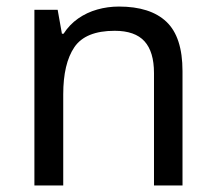

<svg xmlns="http://www.w3.org/2000/svg" viewBox="-20 -566 658 586"><path d="M343 -546Q439 -546 488 -499.5Q537 -453 537 -349V0H450V-343Q450 -408 421 -440Q392 -472 330 -472Q241 -472 207 -422Q173 -372 173 -278V0H85V-536H156L169 -463H174Q192 -491 218.5 -509.5Q245 -528 277 -537Q309 -546 343 -546Z"/></svg>

Font: uoriya15
Style: Book
Weight: 400
Designer: Jelle Bosma - Monotype Design Team
Foundry: Monotype Imaging Inc.
Version: Version 2.003